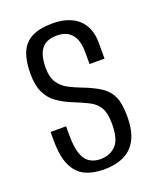

<svg xmlns="http://www.w3.org/2000/svg" viewBox="-117 -664 607 741"><g transform="rotate(-20 187.0 -293.0)"><path d="M182.6 6.6Q137.9 6.6 105.3 -9Q72.7 -24.6 55.1 -62.3Q37.5 -100.1 37.5 -166.9V-200.3Q53.2 -200.3 69.4 -200.3Q85.6 -200.3 101.2 -200.3V-162.8Q101.2 -113 111.6 -85.3Q121.9 -57.6 140.7 -46.7Q159.4 -35.7 183.5 -35.7Q221.5 -35.7 246.3 -60.1Q271.1 -84.5 271.1 -148.4Q271.1 -192.5 257.9 -215.4Q244.7 -238.2 218 -251.8Q191.3 -265.3 152 -280.9Q120 -294.3 94.7 -312.5Q69.5 -330.7 55.3 -360.6Q41.1 -390.5 41.1 -437Q41.1 -489.3 55.1 -523.6Q69.1 -557.9 101.3 -574.7Q133.4 -591.6 186.3 -591.6Q255 -591.6 292.4 -557.5Q329.9 -523.4 329.9 -460.4V-395.1Q314.8 -395.1 299.5 -395.1Q284.2 -395.1 268.4 -395.1V-444.6Q268.4 -492.7 247.8 -517.2Q227.1 -541.8 186.9 -541.8Q143.3 -541.8 123.8 -516.4Q104.2 -491 104.2 -439.1Q104.2 -400.1 119.3 -377.7Q134.4 -355.2 158.4 -342.7Q182.3 -330.2 209 -320.1Q254.5 -302.7 282.3 -284.4Q310.2 -266.2 323.2 -237.2Q336.2 -208.2 336.2 -156Q336.2 -95.5 316.7 -59.9Q297.3 -24.3 262.8 -8.9Q228.4 6.6 182.6 6.6Z"/></g></svg>

Font: Alumni Sans SC Thin
Style: Regular
Weight: 100
Designer: Robert E. Leuschke
Foundry: Robert E. Leuschke
Version: Version 1.018